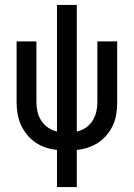

<svg xmlns="http://www.w3.org/2000/svg" viewBox="-20 -755 540 775"><path d="M210 0H290V-150Q313 -152 335.5 -159.5Q358 -167 377.5 -180Q397 -193 412 -211.5Q427 -230 436.5 -251Q446 -272 449.5 -295.5Q453 -319 453 -342V-588H373V-342Q373 -322 368.5 -303Q364 -284 353.5 -267.5Q343 -251 326 -239.5Q309 -228 290 -224V-735H210V-224Q191 -228 174.5 -239.5Q158 -251 147 -267.5Q136 -284 131.5 -303Q127 -322 127 -342V-588H47V-342Q47 -319 51 -295.5Q55 -272 64.5 -251Q74 -230 89 -211.5Q104 -193 123 -180Q142 -167 164.5 -159.5Q187 -152 210 -150Z"/></svg>

Font: Iosevka SS09
Style: Regular
Weight: 400
Monospace: yes
Designer: Belleve Invis
Foundry: Belleve Invis
Version: Version 5.2.1; ttfautohint (v1.8.3)